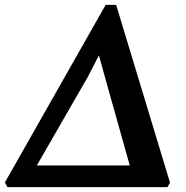

<svg xmlns="http://www.w3.org/2000/svg" viewBox="-39 -766 761 786"><path d="M-8.5 0 -19 -19 393.5 -746H436.5L657 -18L646.5 0ZM366 -539.5 320 -450.5 89 -49 53.5 -88.5H537L504 -46.5L390 -452.5Z"/></svg>

Font: Merriweather 20pt
Style: Bold Italic
Weight: 700
Italic angle: -7.8°
Version: Version 2.101